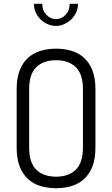

<svg xmlns="http://www.w3.org/2000/svg" viewBox="-20 -988 592 1014"><path d="M276 6Q232 6 194 -5.5Q156 -17 128 -42.5Q100 -68 84 -108.5Q68 -149 68 -208V-518Q68 -576 84 -616.5Q100 -657 128 -682.5Q156 -708 194 -719.5Q232 -731 276 -731Q320 -731 358 -719.5Q396 -708 424 -682.5Q452 -657 468 -616.5Q484 -576 484 -518V-208Q484 -149 468 -108.5Q452 -68 424 -42.5Q396 -17 358 -5.5Q320 6 276 6ZM418 -518Q418 -596 380.5 -633Q343 -670 276 -670Q209 -670 171.5 -633Q134 -596 134 -518V-208Q134 -129 171.5 -92Q209 -55 276 -55Q343 -55 380.5 -92Q418 -129 418 -208ZM392 -968Q392 -944 382.5 -923Q373 -902 356.5 -886Q340 -870 319 -860.5Q298 -851 276 -851Q253 -851 231.5 -860.5Q210 -870 194 -886Q178 -902 168.5 -923Q159 -944 159 -968H203Q203 -933 225 -910Q247 -887 276 -887Q305 -887 326.5 -910Q348 -933 348 -968Z"/></svg>

Font: Dosis
Style: Book
Weight: 400
Designer: EdgarTolentino, PabloImpallari, IginoMarini
Foundry: EdgarTolentino, PabloImpallari, IginoMarini
Version: Version 1.007